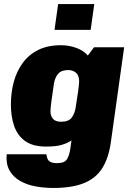

<svg xmlns="http://www.w3.org/2000/svg" viewBox="-20 -745 640 951"><path d="M244 186Q198 186 155 178Q112 170 78.5 150.5Q45 131 27 99Q9 67 13 19H210Q211 29 214.5 39.5Q218 50 229 56.5Q240 63 263 63Q301 63 312.5 42.5Q324 22 328 -7L334 -49Q314 -36 286 -27.5Q258 -19 208 -19Q143 -19 105 -46Q67 -73 50.5 -120Q34 -167 34 -227Q34 -286 48 -338.5Q62 -391 92 -432.5Q122 -474 169 -497.5Q216 -521 282 -521Q322 -521 358.5 -507.5Q395 -494 415 -470L446 -511H595L529 -40Q518 38 486.5 88Q455 138 396 162Q337 186 244 186ZM283 -142Q321 -142 336 -163.5Q351 -185 355 -214Q362 -256 367 -292.5Q372 -329 372 -342Q372 -371 356.5 -384.5Q341 -398 318 -398Q284 -398 268 -379.5Q252 -361 247 -330Q240 -286 235 -246.5Q230 -207 230 -194Q230 -172 242 -157Q254 -142 283 -142ZM250 -597 268 -725H447L429 -597Z"/></svg>

Font: Chivo Mono Medium Black
Style: Italic
Weight: 900
Italic angle: -8.05°
Monospace: yes
Version: Version 1.008